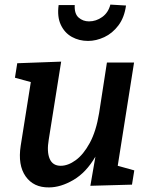

<svg xmlns="http://www.w3.org/2000/svg" viewBox="-20 -804 652 835"><path d="M193 11Q126 12 91.5 -37Q57 -86 70 -170L114 -447L45 -466L55 -529L246 -536L192 -197Q183 -144 196 -113.5Q209 -83 244 -83Q276 -83 309.5 -107.5Q343 -132 370.5 -182.5Q398 -233 411 -312L445 -532H563L492 -83L564 -63L554 -1L373 4L395 -123Q355 -54 299.5 -21.5Q244 11 193 11ZM363 -626Q324 -626 292.5 -643.5Q261 -661 244.5 -696Q228 -731 235 -782H305Q303 -744 322 -727.5Q341 -711 367 -711Q398 -711 424.5 -730Q451 -749 460 -784L528 -780Q521 -728 495 -693.5Q469 -659 433.5 -642.5Q398 -626 363 -626Z"/></svg>

Font: Bitter SemiBold
Style: Italic
Weight: 600
Italic angle: -9°
Designer: Sol Matas, and Bitter project Authors
Foundry: Sol Matas
Version: Version 2.001